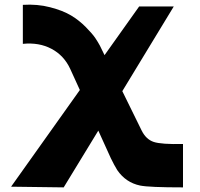

<svg xmlns="http://www.w3.org/2000/svg" viewBox="-20 -585 866 832"><path d="M594 -19Q613 19 646 30Q679 41 773 39V227Q626 227 587 219Q525 206 488 152Q475 131 460 100L406 -19L256 227L28 224L326 -195L284 -287Q257 -345 203 -373.5Q149 -402 79 -395V-564Q142 -568 197.5 -553.5Q253 -539 288 -518Q323 -497 352 -467.5Q381 -438 393 -420Q405 -402 413 -387L433 -346L583 -557H733L510 -190Z"/></svg>

Font: OpenDyslexic
Style: Bold
Weight: 800
Designer: Abbie Gonzalez
Version: Version 0.920;hotconv 1.0.109;makeotfexe 2.5.65596